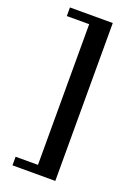

<svg xmlns="http://www.w3.org/2000/svg" viewBox="-171 -797 735 1049"><g transform="rotate(20 197.0 -273.0)"><path d="M294 186H45V136H175V-682H45V-732H294Z"/></g></svg>

Font: STIX Two Text
Style: Bold
Weight: 700
Designer: Ross Mills, John Hudson & Paul Hanslow, Tiro Typeworks Ltd; with prior portions MicroPress Inc., and Coen Hoffman.
Foundry: Tiro Typeworks Ltd
Version: Version 2.13 b171